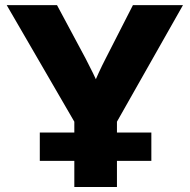

<svg xmlns="http://www.w3.org/2000/svg" viewBox="-20 -748 759 768"><path d="M277.3 0V-261.2L6.8 -727.5H208L322.8 -513.2Q337.9 -484.4 351.8 -455.8Q365.7 -427.2 379.4 -396H348.6Q361.3 -427.2 374.5 -456.1Q387.7 -484.9 402.3 -513.2L511.7 -727.5H711.9L447.8 -261.2V0ZM139.2 -104.5V-217.8H585.4V-104.5Z"/></svg>

Font: Inter 28pt ExtraBold
Style: Regular
Weight: 800
Designer: Rasmus Andersson
Foundry: rsms
Version: Version 4.001;git-66647c0bb